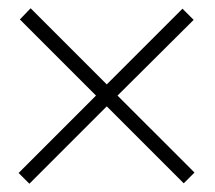

<svg xmlns="http://www.w3.org/2000/svg" viewBox="-20 -566 519 464"><path d="M448 -518 421 -545 238 -362 54 -546 28 -519 212 -335 25 -148 51 -122 238 -309 424 -123 450 -149 264 -335Z"/></svg>

Font: SVN-Aleo
Style: Light
Weight: 300
Designer: Alessio Laiso
Version: Version 1.2.2